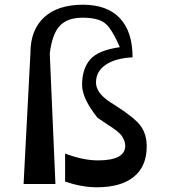

<svg xmlns="http://www.w3.org/2000/svg" viewBox="-20 -780 722 814"><path d="M80 0 109 -555Q109 -653 167 -706.5Q225 -760 332 -760Q434 -760 488 -703Q542 -646 542 -537Q468 -533 427.5 -505Q387 -477 387 -430Q387 -386 447 -347L475 -329Q553 -279 577.5 -244.5Q602 -210 602 -159Q602 -75 547.5 -30.5Q493 14 390 14Q328 14 256 -10V-129Q333 -100 395 -100Q511 -100 511 -162Q511 -181 497 -203Q483 -223 433 -254L393 -281Q328 -363 328 -420Q328 -488 362 -527.5Q396 -567 488 -580Q452 -663 422 -684Q392 -705 330 -705Q266 -705 233.5 -670.5Q201 -636 191 -553L215 0Z"/></svg>

Font: OpenDyslexic
Style: Regular
Weight: 400
Designer: Abbie Gonzalez
Version: Version 0.920;hotconv 1.0.109;makeotfexe 2.5.65596